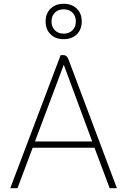

<svg xmlns="http://www.w3.org/2000/svg" viewBox="-20 -990 669 1010"><path d="M477 -213H152L72 0H34L299 -700H316Q331 -700 340 -678L595 0H557ZM164 -246H465L316 -648H315ZM220 -877Q220 -919 246 -944.5Q272 -970 315 -970Q358 -970 384 -944.5Q410 -919 410 -877Q410 -835 384 -809.5Q358 -784 315 -784Q272 -784 246 -809.5Q220 -835 220 -877ZM379 -877Q379 -906 361.5 -923.5Q344 -941 315 -941Q286 -941 268.5 -923.5Q251 -906 251 -877Q251 -849 268.5 -831Q286 -813 315 -813Q344 -813 361.5 -831Q379 -849 379 -877Z"/></svg>

Font: Bai Jamjuree ExtraLight
Style: Regular
Weight: 275
Designer: Katatrad Aksorn Co.,Ltd.
Foundry: Cadson Demak Co.,Ltd.
Version: Version 1.000; ttfautohint (v1.6)